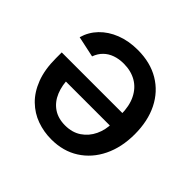

<svg xmlns="http://www.w3.org/2000/svg" viewBox="-141 -706 865 865"><g transform="rotate(45 291.5 -273.5)"><path d="M278.3 -553.7Q358.4 -553.7 416.5 -519Q474.6 -484.4 505.9 -421.6Q537.1 -358.9 537.1 -274.9Q537.1 -191.9 506.1 -128.2Q475.1 -64.5 418.9 -28.6Q362.8 7.3 287.1 7.3Q239.3 7.3 195.6 -8.3Q151.9 -23.9 117.7 -57.1Q83.5 -90.3 63.5 -142.3Q43.5 -194.3 43.5 -266.1V-303.2H478.5V-223.6H98.6L148.4 -249.5Q148.4 -199.7 164.1 -161.9Q179.7 -124 210.7 -102.5Q241.7 -81.1 286.6 -81.1Q332 -81.1 364 -102.8Q396 -124.5 413.1 -160.4Q430.2 -196.3 430.2 -239.3V-292.5Q430.2 -348.1 411.1 -386.7Q392.1 -425.3 357.7 -445.3Q323.2 -465.3 276.9 -465.3Q246.6 -465.3 221.9 -456.5Q197.3 -447.8 179.7 -430.4Q162.1 -413.1 152.8 -387.2L52.2 -408.7Q64.5 -452.1 95.7 -484.6Q127 -517.1 173.6 -535.4Q220.2 -553.7 278.3 -553.7Z"/></g></svg>

Font: Inter 16pt Medium
Style: Regular
Weight: 500
Version: Version 4.001;git-66647c0bb